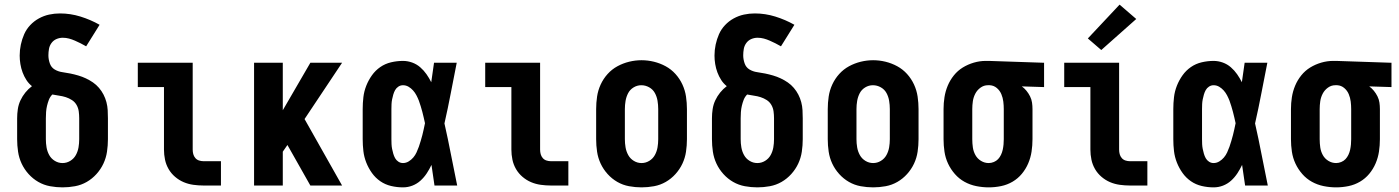

<svg xmlns="http://www.w3.org/2000/svg" viewBox="-20 -801 6040 829"><path d="M250 8Q223 8 196 3Q169 -2 145.5 -15.5Q122 -29 103.5 -49.5Q85 -70 73.5 -94.5Q62 -119 58 -146Q54 -173 54 -200V-290Q54 -310 57 -330Q60 -350 68.5 -368Q77 -386 89.5 -401.5Q102 -417 118 -429Q104 -440 94 -455.5Q84 -471 77.5 -488.5Q71 -506 68 -524.5Q65 -543 65 -561Q65 -585 70 -608.5Q75 -632 84.5 -653.5Q94 -675 110.5 -692.5Q127 -710 148 -721.5Q169 -733 192 -738Q215 -743 239 -743Q284 -743 327.5 -729.5Q371 -716 410 -694L352 -601Q340 -608 328 -614Q316 -620 303.5 -625.5Q291 -631 278 -634.5Q265 -638 251 -638Q237 -638 224 -632.5Q211 -627 202.5 -615.5Q194 -604 191.5 -590Q189 -576 189 -562Q189 -545 195 -527.5Q201 -510 216 -501Q231 -492 249 -489.5Q267 -487 284 -483.5Q301 -480 318 -475Q335 -470 351 -462.5Q367 -455 381.5 -445Q396 -435 407.5 -421.5Q419 -408 427 -392.5Q435 -377 439.5 -360Q444 -343 445 -325.5Q446 -308 446 -290V-200Q446 -173 442 -146Q438 -119 426.5 -94.5Q415 -70 396.5 -49.5Q378 -29 354.5 -15.5Q331 -2 304 3Q277 8 250 8ZM250 -97Q268 -97 283.5 -106.5Q299 -116 307.5 -131.5Q316 -147 319 -164.5Q322 -182 322 -200V-290Q322 -305 320 -320Q318 -335 310.5 -348Q303 -361 290.5 -369Q278 -377 264 -381.5Q250 -386 235 -388Q220 -390 206 -393Q196 -383 191 -370Q186 -357 183 -344Q180 -331 179 -317.5Q178 -304 178 -290V-200Q178 -182 181 -164.5Q184 -147 192.5 -131.5Q201 -116 216.5 -106.5Q232 -97 250 -97Z M858 0Q837 0 815 -3Q793 -6 773 -14.5Q753 -23 736 -37.5Q719 -52 708 -71Q697 -90 692.5 -111.5Q688 -133 688 -155V-425H575V-530H812V-155Q812 -145 814.5 -135.5Q817 -126 823.5 -118.5Q830 -111 839.5 -108Q849 -105 858 -105H934V0Z M1077 0V-530H1201V-325L1320 -530H1457L1295 -287L1457 0H1320L1229 -161L1221 -175L1201 -146V0Z M1720 8Q1694 8 1668.5 2Q1643 -4 1622 -18.5Q1601 -33 1586 -54Q1571 -75 1561.5 -99Q1552 -123 1549 -148.5Q1546 -174 1546 -200V-330Q1546 -356 1549 -381.5Q1552 -407 1561.5 -431Q1571 -455 1586 -476Q1601 -497 1622 -511.5Q1643 -526 1668.5 -532Q1694 -538 1720 -538Q1740 -538 1759.5 -531Q1779 -524 1794.5 -510.5Q1810 -497 1821.5 -480.5Q1833 -464 1842 -446Q1845 -467 1848 -488Q1851 -509 1854 -530H1952Q1939 -465 1926.5 -399.5Q1914 -334 1899 -268Q1914 -202 1927 -134.5Q1940 -67 1954 0H1856Q1853 -22 1849.5 -44.5Q1846 -67 1843 -89Q1834 -70 1822.5 -52.5Q1811 -35 1795.5 -21Q1780 -7 1760.5 0.5Q1741 8 1720 8ZM1720 -97Q1733 -97 1744.5 -104Q1756 -111 1764.5 -121Q1773 -131 1778.5 -143Q1784 -155 1788.5 -167.5Q1793 -180 1796.5 -192.5Q1800 -205 1803.5 -217.5Q1807 -230 1809.5 -243Q1812 -256 1815 -269Q1812 -281 1809.5 -293.5Q1807 -306 1803.5 -318Q1800 -330 1796.5 -342.5Q1793 -355 1788.5 -366.5Q1784 -378 1778 -389.5Q1772 -401 1763.5 -410.5Q1755 -420 1744 -426.5Q1733 -433 1720 -433Q1709 -433 1700 -427Q1691 -421 1686 -412Q1681 -403 1678 -392.5Q1675 -382 1673 -372Q1671 -362 1670.5 -351.5Q1670 -341 1670 -330V-200Q1670 -189 1670.5 -178.5Q1671 -168 1673 -158Q1675 -148 1678 -137.5Q1681 -127 1686 -118Q1691 -109 1700 -103Q1709 -97 1720 -97Z M2358 0Q2337 0 2315 -3Q2293 -6 2273 -14.5Q2253 -23 2236 -37.5Q2219 -52 2208 -71Q2197 -90 2192.5 -111.5Q2188 -133 2188 -155V-425H2075V-530H2312V-155Q2312 -145 2314.5 -135.5Q2317 -126 2323.5 -118.5Q2330 -111 2339.5 -108Q2349 -105 2358 -105H2434V0Z M2750 8Q2723 8 2696 3Q2669 -2 2645.5 -15.5Q2622 -29 2603.5 -49.5Q2585 -70 2573.5 -94.5Q2562 -119 2558 -146Q2554 -173 2554 -200V-330Q2554 -357 2558 -384Q2562 -411 2573.5 -436Q2585 -461 2603.5 -481.5Q2622 -502 2646 -515Q2670 -528 2696.5 -534.5Q2723 -541 2750 -541Q2777 -541 2803.5 -534.5Q2830 -528 2854 -515Q2878 -502 2896.5 -481.5Q2915 -461 2926.5 -436Q2938 -411 2942 -384Q2946 -357 2946 -330V-200Q2946 -173 2942 -146Q2938 -119 2926.5 -94.5Q2915 -70 2896.5 -49.5Q2878 -29 2854.5 -15.5Q2831 -2 2804 3Q2777 8 2750 8ZM2750 -97Q2768 -97 2783.5 -106.5Q2799 -116 2807.5 -131.5Q2816 -147 2819 -164.5Q2822 -182 2822 -200V-330Q2822 -348 2819 -366Q2816 -384 2807.5 -399.5Q2799 -415 2783 -424Q2767 -433 2749 -433Q2731 -433 2715.5 -423.5Q2700 -414 2692 -398.5Q2684 -383 2681 -365.5Q2678 -348 2678 -330V-200Q2678 -182 2681 -164.5Q2684 -147 2692.5 -131.5Q2701 -116 2716.5 -106.5Q2732 -97 2750 -97Z M3250 8Q3223 8 3196 3Q3169 -2 3145.5 -15.5Q3122 -29 3103.5 -49.5Q3085 -70 3073.5 -94.5Q3062 -119 3058 -146Q3054 -173 3054 -200V-290Q3054 -310 3057 -330Q3060 -350 3068.5 -368Q3077 -386 3089.5 -401.5Q3102 -417 3118 -429Q3104 -440 3094 -455.5Q3084 -471 3077.5 -488.5Q3071 -506 3068 -524.5Q3065 -543 3065 -561Q3065 -585 3070 -608.5Q3075 -632 3084.5 -653.5Q3094 -675 3110.5 -692.5Q3127 -710 3148 -721.5Q3169 -733 3192 -738Q3215 -743 3239 -743Q3284 -743 3327.5 -729.5Q3371 -716 3410 -694L3352 -601Q3340 -608 3328 -614Q3316 -620 3303.5 -625.5Q3291 -631 3278 -634.5Q3265 -638 3251 -638Q3237 -638 3224 -632.5Q3211 -627 3202.5 -615.5Q3194 -604 3191.5 -590Q3189 -576 3189 -562Q3189 -545 3195 -527.5Q3201 -510 3216 -501Q3231 -492 3249 -489.5Q3267 -487 3284 -483.5Q3301 -480 3318 -475Q3335 -470 3351 -462.5Q3367 -455 3381.5 -445Q3396 -435 3407.5 -421.5Q3419 -408 3427 -392.5Q3435 -377 3439.5 -360Q3444 -343 3445 -325.5Q3446 -308 3446 -290V-200Q3446 -173 3442 -146Q3438 -119 3426.5 -94.5Q3415 -70 3396.5 -49.5Q3378 -29 3354.5 -15.5Q3331 -2 3304 3Q3277 8 3250 8ZM3250 -97Q3268 -97 3283.5 -106.5Q3299 -116 3307.5 -131.5Q3316 -147 3319 -164.5Q3322 -182 3322 -200V-290Q3322 -305 3320 -320Q3318 -335 3310.5 -348Q3303 -361 3290.5 -369Q3278 -377 3264 -381.5Q3250 -386 3235 -388Q3220 -390 3206 -393Q3196 -383 3191 -370Q3186 -357 3183 -344Q3180 -331 3179 -317.5Q3178 -304 3178 -290V-200Q3178 -182 3181 -164.5Q3184 -147 3192.5 -131.5Q3201 -116 3216.5 -106.5Q3232 -97 3250 -97Z M3750 8Q3723 8 3696 3Q3669 -2 3645.5 -15.5Q3622 -29 3603.5 -49.5Q3585 -70 3573.5 -94.5Q3562 -119 3558 -146Q3554 -173 3554 -200V-330Q3554 -357 3558 -384Q3562 -411 3573.5 -436Q3585 -461 3603.5 -481.5Q3622 -502 3646 -515Q3670 -528 3696.5 -534.5Q3723 -541 3750 -541Q3777 -541 3803.5 -534.5Q3830 -528 3854 -515Q3878 -502 3896.5 -481.5Q3915 -461 3926.5 -436Q3938 -411 3942 -384Q3946 -357 3946 -330V-200Q3946 -173 3942 -146Q3938 -119 3926.5 -94.5Q3915 -70 3896.5 -49.5Q3878 -29 3854.5 -15.5Q3831 -2 3804 3Q3777 8 3750 8ZM3750 -97Q3768 -97 3783.5 -106.5Q3799 -116 3807.5 -131.5Q3816 -147 3819 -164.5Q3822 -182 3822 -200V-330Q3822 -348 3819 -366Q3816 -384 3807.5 -399.5Q3799 -415 3783 -424Q3767 -433 3749 -433Q3731 -433 3715.5 -423.5Q3700 -414 3692 -398.5Q3684 -383 3681 -365.5Q3678 -348 3678 -330V-200Q3678 -182 3681 -164.5Q3684 -147 3692.5 -131.5Q3701 -116 3716.5 -106.5Q3732 -97 3750 -97Z M4249 8Q4222 8 4195 2.5Q4168 -3 4144.5 -16Q4121 -29 4103 -49.5Q4085 -70 4073.5 -94.5Q4062 -119 4058 -146Q4054 -173 4054 -200V-330Q4054 -356 4058 -381.5Q4062 -407 4072 -431Q4082 -455 4098.5 -475.5Q4115 -496 4137 -509.5Q4159 -523 4184.5 -530.5Q4210 -538 4236 -538Q4239 -538 4242.5 -538Q4246 -538 4250 -538L4488 -530V-425L4392 -428Q4403 -420 4412 -409Q4421 -398 4427.5 -385Q4434 -372 4436 -358Q4438 -344 4438 -330V-200Q4438 -173 4434 -146.5Q4430 -120 4419.5 -95.5Q4409 -71 4392 -50.5Q4375 -30 4352 -16.5Q4329 -3 4302.5 2.5Q4276 8 4249 8ZM4249 -97Q4260 -97 4271 -101.5Q4282 -106 4289.5 -114Q4297 -122 4302 -132.5Q4307 -143 4309.5 -154.5Q4312 -166 4313 -177.5Q4314 -189 4314 -200V-330Q4314 -346 4312 -362.5Q4310 -379 4303.5 -394.5Q4297 -410 4284 -421Q4271 -432 4254 -433H4250Q4249 -433 4247.5 -433Q4246 -433 4245 -433Q4228 -433 4213.5 -422.5Q4199 -412 4191 -396.5Q4183 -381 4180.5 -364Q4178 -347 4178 -330V-200Q4178 -182 4180.5 -164.5Q4183 -147 4191.5 -131.5Q4200 -116 4215.5 -106.5Q4231 -97 4249 -97Z M4858 0Q4837 0 4815 -3Q4793 -6 4773 -14.5Q4753 -23 4736 -37.5Q4719 -52 4708 -71Q4697 -90 4692.5 -111.5Q4688 -133 4688 -155V-425H4575V-530H4812V-155Q4812 -145 4814.5 -135.5Q4817 -126 4823.5 -118.5Q4830 -111 4839.5 -108Q4849 -105 4858 -105H4934V0ZM4735 -585 4677 -635 4814 -781 4886 -719Z M5220 8Q5194 8 5168.5 2Q5143 -4 5122 -18.5Q5101 -33 5086 -54Q5071 -75 5061.5 -99Q5052 -123 5049 -148.5Q5046 -174 5046 -200V-330Q5046 -356 5049 -381.5Q5052 -407 5061.5 -431Q5071 -455 5086 -476Q5101 -497 5122 -511.5Q5143 -526 5168.5 -532Q5194 -538 5220 -538Q5240 -538 5259.5 -531Q5279 -524 5294.5 -510.5Q5310 -497 5321.5 -480.5Q5333 -464 5342 -446Q5345 -467 5348 -488Q5351 -509 5354 -530H5452Q5439 -465 5426.5 -399.5Q5414 -334 5399 -268Q5414 -202 5427 -134.5Q5440 -67 5454 0H5356Q5353 -22 5349.5 -44.5Q5346 -67 5343 -89Q5334 -70 5322.5 -52.5Q5311 -35 5295.5 -21Q5280 -7 5260.5 0.5Q5241 8 5220 8ZM5220 -97Q5233 -97 5244.5 -104Q5256 -111 5264.5 -121Q5273 -131 5278.5 -143Q5284 -155 5288.5 -167.5Q5293 -180 5296.5 -192.5Q5300 -205 5303.5 -217.5Q5307 -230 5309.5 -243Q5312 -256 5315 -269Q5312 -281 5309.5 -293.5Q5307 -306 5303.5 -318Q5300 -330 5296.5 -342.5Q5293 -355 5288.5 -366.5Q5284 -378 5278 -389.5Q5272 -401 5263.5 -410.5Q5255 -420 5244 -426.5Q5233 -433 5220 -433Q5209 -433 5200 -427Q5191 -421 5186 -412Q5181 -403 5178 -392.5Q5175 -382 5173 -372Q5171 -362 5170.5 -351.5Q5170 -341 5170 -330V-200Q5170 -189 5170.5 -178.5Q5171 -168 5173 -158Q5175 -148 5178 -137.5Q5181 -127 5186 -118Q5191 -109 5200 -103Q5209 -97 5220 -97Z M5749 8Q5722 8 5695 2.5Q5668 -3 5644.5 -16Q5621 -29 5603 -49.5Q5585 -70 5573.5 -94.5Q5562 -119 5558 -146Q5554 -173 5554 -200V-330Q5554 -356 5558 -381.5Q5562 -407 5572 -431Q5582 -455 5598.5 -475.5Q5615 -496 5637 -509.5Q5659 -523 5684.5 -530.5Q5710 -538 5736 -538Q5739 -538 5742.5 -538Q5746 -538 5750 -538L5988 -530V-425L5892 -428Q5903 -420 5912 -409Q5921 -398 5927.5 -385Q5934 -372 5936 -358Q5938 -344 5938 -330V-200Q5938 -173 5934 -146.5Q5930 -120 5919.5 -95.5Q5909 -71 5892 -50.5Q5875 -30 5852 -16.5Q5829 -3 5802.5 2.5Q5776 8 5749 8ZM5749 -97Q5760 -97 5771 -101.5Q5782 -106 5789.5 -114Q5797 -122 5802 -132.5Q5807 -143 5809.5 -154.5Q5812 -166 5813 -177.5Q5814 -189 5814 -200V-330Q5814 -346 5812 -362.5Q5810 -379 5803.5 -394.5Q5797 -410 5784 -421Q5771 -432 5754 -433H5750Q5749 -433 5747.5 -433Q5746 -433 5745 -433Q5728 -433 5713.5 -422.5Q5699 -412 5691 -396.5Q5683 -381 5680.5 -364Q5678 -347 5678 -330V-200Q5678 -182 5680.5 -164.5Q5683 -147 5691.5 -131.5Q5700 -116 5715.5 -106.5Q5731 -97 5749 -97Z"/></svg>

Font: Iosevka Slab Extrabold
Style: Regular
Weight: 800
Monospace: yes
Designer: Belleve Invis
Foundry: Belleve Invis
Version: Version 11.1.1; ttfautohint (v1.8.3)